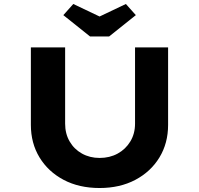

<svg xmlns="http://www.w3.org/2000/svg" viewBox="-20 -938 1000 964"><path d="M480 6Q377 6 299.5 -35Q222 -76 178.5 -147.5Q135 -219 135 -311V-700H307V-317Q307 -267 329.5 -228Q352 -189 391.5 -167Q431 -145 480 -145Q531 -145 571 -167Q611 -189 634.5 -228Q658 -267 658 -317V-700H824V-311Q824 -219 780.5 -147.5Q737 -76 659.5 -35Q582 6 480 6ZM432 -755 298 -862 348 -918 495 -848H465L612 -918L662 -862L528 -755Z"/></svg>

Font: Lexend Mega
Style: Bold
Weight: 700
Version: Version 1.007